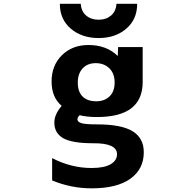

<svg xmlns="http://www.w3.org/2000/svg" viewBox="-20 -774 1040 1023"><path d="M394.5 -334Q394.5 -285.2 419.9 -259.8Q445.3 -234.4 493.2 -234.4Q537.1 -234.4 564 -260.7Q590.8 -287.1 590.8 -334Q590.8 -382.8 562.5 -410.2Q534.2 -437.5 490.2 -437.5Q446.3 -437.5 420.4 -409.7Q394.5 -381.8 394.5 -334ZM298.8 -753.9H410.2Q413.1 -712.9 439.5 -690.9Q465.8 -668.9 505.4 -668.9Q544.9 -668.9 571.3 -690.9Q597.7 -712.9 600.6 -753.9H710.9Q710.9 -670.9 652.8 -621.1Q594.7 -571.3 505.4 -571.3Q416 -571.3 357.4 -621.1Q298.8 -670.9 298.8 -753.9ZM746.1 37.1Q746.1 127 674.8 178.2Q603.5 229.5 467.8 229.5Q359.4 229.5 257.8 187.5V68.4Q359.4 121.1 467.8 121.1Q535.2 121.1 569.3 101.1Q603.5 81.1 603.5 47.9Q603.5 -11.7 477.5 -10.7Q364.3 -10.7 316.9 -37.6Q269.5 -64.5 269.5 -121.1Q269.5 -164.1 308.6 -210Q254.9 -254.9 254.9 -339.8Q254.9 -425.8 310.1 -480Q365.2 -534.2 451.2 -534.2Q547.9 -534.2 607.4 -475.6L609.4 -523.4H740.2V-336.9Q740.2 -150.4 497.1 -150.4Q442.4 -150.4 404.3 -160.2Q392.6 -149.4 392.6 -137.7Q392.6 -125 412.6 -118.2Q432.6 -111.3 497.1 -111.3Q627 -111.3 686.5 -74.7Q746.1 -38.1 746.1 37.1Z"/></svg>

Font: GenEi Gothic M Regular
Style: Bold
Weight: 700
Designer: o_tamon (Modified); [Source Han Sans]
Ryoko NISHIZUKA  (kana & ideographs); Paul D. Hunt (Latin, Greek & Cyrillic); Wenl
Version: Version 1.1a;Original Version 1.004